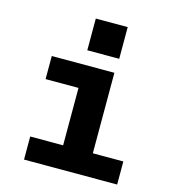

<svg xmlns="http://www.w3.org/2000/svg" viewBox="-111 -834 821 924"><g transform="rotate(15 300.0 -372.5)"><path d="M94 -115H258V-401H94V-516H406V-115H558V0H94ZM411 -745V-587H252V-745Z"/></g></svg>

Font: iA Writer Duo V
Style: Regular
Weight: 400
Designer: Mike Abbink, Paul van der Laan, Pieter van Rosmalen, Oliver Reichenstein
Foundry: Information Architects Inc.
Version: Version 2.000